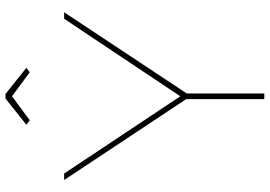

<svg xmlns="http://www.w3.org/2000/svg" viewBox="-158 -800 958 681"><g transform="rotate(-90 320.5 -459.0)"><path d="M219 -844 312 -918H328L421 -844L405 -832L320 -895L235 -832ZM46 -710 320 -298 595 -710H618L330 -275V0H310V-277L23 -710Z"/></g></svg>

Font: Raleway-v4020 Thin
Style: Regular
Weight: 250
Designer: Matt McInerney, Pablo Impallari, Rodrigo Fuenzalida
Foundry: Matt McInerney, Pablo Impallari, Rodrigo Fuenzalida
Version: Version 4.020;PS 004.020;hotconv 1.0.88;makeotf.lib2.5.64775